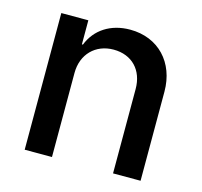

<svg xmlns="http://www.w3.org/2000/svg" viewBox="-86 -647 779 741"><g transform="rotate(15 304.0 -276.5)"><path d="M182 -336C182 -411 233 -462 305 -462C379 -462 426 -412 426 -337V0H536V-356C536 -472 460 -553 347 -553C269 -553 210 -514 185 -450H181V-546H73V0H182Z"/></g></svg>

Font: Wafeq Medium
Style: Regular
Weight: 500
Designer: Rasmus Andersson & Azza Alameddine
Foundry: Google & TypeTogether
Version: Version 3.000;January 28, 2025;FontCreator 15.0.0.3014 64-bi